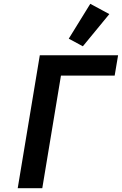

<svg xmlns="http://www.w3.org/2000/svg" viewBox="-20 -988 640 1008"><path d="M73 0H202L300 -591H582L600 -698H189ZM554 -914 454 -968 341 -785 415 -745Z"/></svg>

Font: IBM Plex Mono SmBld
Style: Italic
Weight: 600
Italic angle: -9.5°
Monospace: yes
Designer: Mike Abbink, Paul van der Laan, Pieter van Rosmalen
Foundry: Bold Monday
Version: Version 2.004